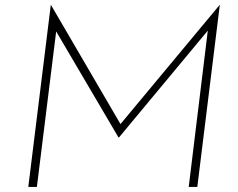

<svg xmlns="http://www.w3.org/2000/svg" viewBox="-20 -740 943 760"><path d="M126 0H92L181 -720H182L465 -235L447 -237L849 -720H850L761 0H727L805 -639L806 -623L451 -196H449L198 -623L205 -637Z"/></svg>

Font: Josefin Sans Thin ExtraLight
Style: Italic
Weight: 250
Italic angle: -7°
Version: Version 2.000